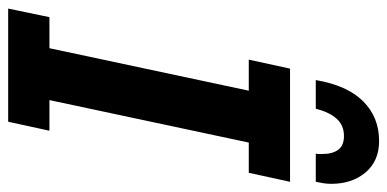

<svg xmlns="http://www.w3.org/2000/svg" viewBox="-259 -689 948 470"><g transform="rotate(90 215.0 -454.0)"><path d="M1 0 22 -101H98L202 -589H126L148 -690H425L403 -589H329L225 -101H300L278 0ZM430 -791Q430 -781 428.5 -771.5Q427 -762 425 -753H356Q357 -756 357 -759.5Q357 -763 357 -769Q357 -794 346.5 -808Q336 -822 313 -822Q287 -822 271 -804.5Q255 -787 246 -753H176Q189 -830 228 -869Q267 -908 325 -908Q374 -908 402 -875Q430 -842 430 -791Z"/></g></svg>

Font: Radio Canada Condensed SemiBold
Style: Italic
Weight: 600
Width: 3
Italic angle: -12°
Designer: Charles Daoud, Etienne Aubert Bonn, Alexandre Saumier Demers, Jacques Le Bailly
Foundry: Radio-Canada
Version: Version 2.104; ttfautohint (v1.8.4.7-5d5b);gftools[0.9.28.de